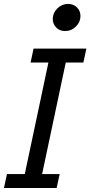

<svg xmlns="http://www.w3.org/2000/svg" viewBox="-38 -948 456 968"><path d="M-18.1 0 -2.9 -70.3H86.9L206.1 -632.8H116.2L131.3 -703.1H397.5L382.3 -632.8H293.5L174.3 -70.3H262.7L247.6 0ZM290.5 -791.5Q262.7 -791.5 245.4 -809.3Q228 -827.1 228 -852.5Q228 -882.8 251 -905.5Q273.9 -928.2 305.2 -928.2Q333 -928.2 350.3 -910.4Q367.7 -892.6 367.7 -867.2Q367.7 -837.4 345 -814.5Q322.3 -791.5 290.5 -791.5Z"/></svg>

Font: Schibsted Grotesk
Style: Italic
Weight: 400
Italic angle: -12°
Designer: Bakken & Baeck AS, Henrik Kongsvoll
Foundry: Schibsted ASA
Version: Version 1.100; ttfautohint (v1.8.4.7-5d5b);gftools[0.9.25]